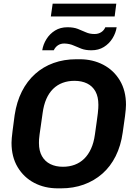

<svg xmlns="http://www.w3.org/2000/svg" viewBox="-20 -1020 743 1050"><path d="M296 10Q224 10 167 -20Q110 -50 76.5 -106Q43 -162 43 -239Q43 -259 48.5 -302.5Q54 -346 60 -390Q71 -463 99.5 -519.5Q128 -576 172 -615.5Q216 -655 273 -675.5Q330 -696 397 -696H416Q487 -696 544.5 -666Q602 -636 635.5 -580Q669 -524 669 -447Q669 -426 663.5 -383.5Q658 -341 651 -295Q641 -223 612.5 -166Q584 -109 539.5 -70Q495 -31 438 -10.5Q381 10 314 10ZM324 -108Q359 -108 388.5 -119Q418 -130 440.5 -152Q463 -174 478 -207Q493 -240 499 -284Q505 -327 509 -355Q513 -383 515 -400.5Q517 -418 517.5 -428.5Q518 -439 518 -447Q518 -491 502 -520Q486 -549 456.5 -563.5Q427 -578 387 -578Q352 -578 322.5 -567Q293 -556 270.5 -534Q248 -512 233.5 -479Q219 -446 213 -401Q207 -358 203 -330.5Q199 -303 196.5 -285.5Q194 -268 193.5 -257.5Q193 -247 193 -238Q193 -195 209.5 -166Q226 -137 255.5 -122.5Q285 -108 324 -108ZM258 -930 268 -1000H616L607 -930ZM211 -745Q216 -777 234 -806Q252 -835 281 -853Q310 -871 349 -871Q382 -871 405.5 -862Q429 -853 449.5 -843.5Q470 -834 497 -834Q518 -834 533.5 -844Q549 -854 556 -871H618Q613 -839 595 -810Q577 -781 548 -763Q519 -745 480 -745Q448 -745 425.5 -753.5Q403 -762 382 -771.5Q361 -781 332 -782Q311 -782 296.5 -772Q282 -762 274 -745Z"/></svg>

Font: Chivo Medium SemiBold
Style: Italic
Weight: 600
Italic angle: -8.05°
Version: Version 2.002